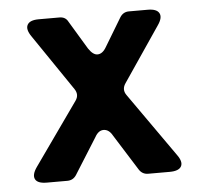

<svg xmlns="http://www.w3.org/2000/svg" viewBox="-43 -553 630 598"><g transform="rotate(-5 272.0 -254.5)"><path d="M53 -51 191 -246Q204 -264 191 -283L72 -458Q56 -481 63.5 -495Q71 -509 99 -509H164Q183 -509 191 -493L244 -405Q258 -384 272 -384Q288 -384 300 -405L353 -493Q363 -509 381 -509H440Q468 -509 475.5 -495Q483 -481 467 -458L351 -287Q338 -268 351 -250L491 -51Q508 -28 500.5 -14Q493 0 464 0H397Q379 0 369 -15L298 -128Q287 -148 270 -148Q254 -148 243 -128L172 -15Q162 0 144 0H80Q51 0 44 -14Q37 -28 53 -51Z"/></g></svg>

Font: Higure Gothic Black
Style: Regular
Weight: 900
Designer: Yoshimichi Ohira
Foundry: Positype
Version: Version 1.000